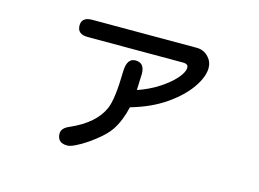

<svg xmlns="http://www.w3.org/2000/svg" viewBox="-82 -688 1164 863"><g transform="rotate(15 500.0 -256.5)"><path d="M287 31Q240 31 240 -13Q240 -38 276 -53Q388 -102 422 -181Q442 -228 444 -357Q446 -418 485 -418Q528 -418 528 -367L525 -291Q578 -309 621.5 -337Q665 -365 691.5 -395Q718 -425 718 -446Q718 -464 695 -464H250Q201 -464 201 -505Q201 -544 250 -544H736Q770 -544 792 -519Q811 -499 811 -470Q811 -429 776 -378Q741 -327 675 -281Q609 -235 515 -208Q500 -142 470 -97Q455 -75 429.5 -52.5Q404 -30 376 -11Q348 8 324 19.5Q300 31 287 31Z"/></g></svg>

Font: Huninn
Style: Regular
Weight: 400
Designer: justfont
Foundry: justfont
Version: Version 1.003